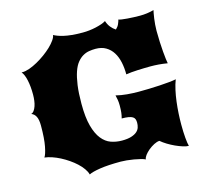

<svg xmlns="http://www.w3.org/2000/svg" viewBox="-104 -833 1038 962"><g transform="rotate(-15 415.0 -351.5)"><path d="M48.8 -130.9Q58.1 -143.6 65.9 -182.9Q73.7 -222.2 73.7 -290Q73.7 -320.8 65.4 -337.2Q57.1 -353.5 41.5 -358.9Q50.3 -361.3 56.6 -370.1Q63 -378.9 67.4 -391.6Q71.8 -404.3 73.7 -419.7Q75.7 -435.1 75.7 -451.2Q75.7 -493.2 68.6 -525.6Q61.5 -558.1 48.8 -572.3H52.7Q69.3 -572.3 90.1 -579.6Q110.8 -586.9 132.3 -598.9Q153.8 -610.8 174.3 -625.7Q194.8 -640.6 211.2 -656.2Q227.5 -671.9 238 -686.8Q248.5 -701.7 249.5 -712.9Q257.3 -708.5 269.3 -703.9Q281.2 -699.2 298.8 -695.1Q316.4 -690.9 340.6 -688.5Q364.7 -686 397.9 -686Q414.1 -686 431.4 -688Q448.7 -689.9 465.1 -693.6Q481.4 -697.3 495.6 -702.1Q509.8 -707 519 -712.9Q524.9 -694.3 535.9 -680.4Q546.9 -666.5 561 -657.7Q572.8 -668.5 578.1 -680.9Q583.5 -693.4 585.9 -703.1Q590.3 -700.7 602.5 -699Q614.7 -697.3 630.6 -696Q646.5 -694.8 663.8 -694.1Q681.2 -693.4 695.8 -693.4Q732.9 -693.4 768.1 -703.1Q767.1 -699.2 764.9 -688Q762.7 -676.8 760.7 -662.1Q758.8 -647.5 757.3 -630.9Q755.9 -614.3 755.9 -599.1Q755.9 -567.9 757.3 -540Q758.8 -512.2 760.5 -489.7Q762.2 -467.3 764.4 -451.2Q766.6 -435.1 768.1 -427.2Q744.6 -431.2 722.7 -432.9Q700.7 -434.6 679.7 -434.6Q665 -434.6 647.7 -434.1Q630.4 -433.6 613.3 -432.9Q596.2 -432.1 580.6 -430.7Q564.9 -429.2 553.2 -427.2Q553.2 -460.4 546.9 -490.2Q540.5 -520 526.6 -542.2Q512.7 -564.5 490.5 -577.6Q468.3 -590.8 437 -590.8Q419.9 -590.8 402.8 -587.9Q385.7 -585 370.4 -575.9Q355 -566.9 341.6 -550.3Q328.1 -533.7 318.6 -506.1Q309.1 -478.5 303.5 -438.5Q297.9 -398.4 297.9 -342.8Q297.9 -272 310.1 -227.3Q322.3 -182.6 342.8 -157Q363.3 -131.3 390.1 -121.8Q417 -112.3 446.8 -112.3Q476.1 -112.3 494.9 -118.2Q513.7 -124 524.4 -133.3Q535.2 -142.6 539.1 -154.5Q543 -166.5 543 -179.2Q543 -189.9 540.3 -197.5Q537.6 -205.1 530 -210Q522.5 -214.8 508.8 -217.3Q495.1 -219.7 473.6 -219.7Q477.5 -233.4 479.2 -248Q481 -262.7 481 -284.7Q481 -301.8 478.8 -314.7Q476.6 -327.6 473.6 -339.4Q500 -332.5 530.8 -329.8Q561.5 -327.1 590.8 -327.1Q615.7 -327.1 644.3 -327.9Q672.9 -328.6 700 -330.3Q727.1 -332 750 -334.2Q772.9 -336.4 786.1 -339.4Q776.9 -315.9 770.8 -287.8Q764.6 -259.8 761 -230Q757.3 -200.2 755.6 -170.4Q753.9 -140.6 753.9 -113.3Q753.9 -73.7 756.6 -43.5Q759.3 -13.2 763.2 0Q751 0 733.2 -5.6Q715.3 -11.2 696 -20Q676.8 -28.8 658.4 -40Q640.1 -51.3 627 -62.5Q614.3 -62 598.6 -54Q583 -45.9 569.3 -34.7Q555.7 -23.4 546.6 -11.2Q537.6 1 537.6 9.8Q529.3 5.4 513.7 1.5Q498 -2.4 479.7 -5.6Q461.4 -8.8 443.4 -10.5Q425.3 -12.2 412.6 -12.2Q346.2 -12.2 304.4 -5.6Q262.7 1 246.6 9.8Q242.7 -5.4 231.4 -21.2Q220.2 -37.1 204.1 -52Q188 -66.9 168.5 -80.3Q148.9 -93.8 128.2 -104.5Q107.4 -115.2 86.9 -122.1Q66.4 -128.9 48.8 -130.9Z"/></g></svg>

Font: Arbutus
Style: Regular
Weight: 400
Designer: Karolina Lach
Foundry: Sorkin Type Co.
Version: Version 1.003